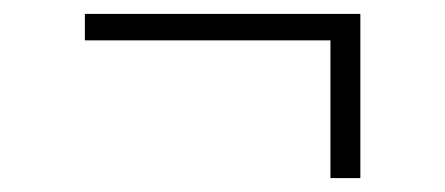

<svg xmlns="http://www.w3.org/2000/svg" viewBox="-20 -379 640 276"><path d="M498 -123H455V-321H102V-359H498Z"/></svg>

Font: Iosevka Etoile Extralight
Style: Regular
Weight: 200
Designer: Belleve Invis
Foundry: Belleve Invis
Version: Version 22.1.2; ttfautohint (v1.8.4)